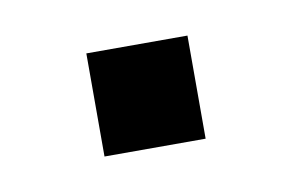

<svg xmlns="http://www.w3.org/2000/svg" viewBox="-30 -140 274 181"><g transform="rotate(-10 107.0 -49.5)"><path d="M59.2 0V-98.7H156V0Z"/></g></svg>

Font: Nunito Sans 12pt ExtraLight SemiCondensed
Style: Regular
Weight: 200
Width: 4
Version: Version 3.101;gftools[0.9.27]